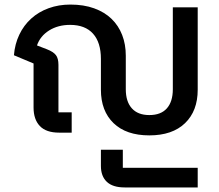

<svg xmlns="http://www.w3.org/2000/svg" viewBox="-20 -581 959 841"><path d="M634 12Q533 12 477.5 -41.5Q422 -95 422 -188V-323Q422 -395 387.5 -433.5Q353 -472 287 -472Q234 -472 195 -447.5Q156 -423 142 -382L186 -365Q214 -354 225 -339.5Q236 -325 236 -297V-89H294V0H239Q182 0 154.5 -29Q127 -58 127 -110V-303L41 -339Q45 -388 64.5 -429Q84 -470 116.5 -499.5Q149 -529 193 -545Q237 -561 288 -561Q347 -561 392.5 -544.5Q438 -528 468.5 -498.5Q499 -469 515 -428Q531 -387 531 -337V-190Q531 -136 557.5 -106.5Q584 -77 634 -77Q685 -77 711 -106.5Q737 -136 737 -190V-549H846V-188Q846 -95 790.5 -41.5Q735 12 634 12ZM526 240Q474 240 448 215.5Q422 191 422 146V75H518V154H846V240Z"/></svg>

Font: IBM Plex Sans Thai Medm
Style: Regular
Weight: 500
Designer: Mike Abbink, Paul van der Laan, Pieter van Rosmalen, Ben Mitchell, Mark Frömberg
Foundry: Bold Monday
Version: Version 1.2